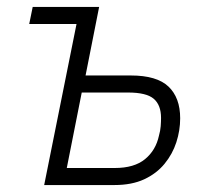

<svg xmlns="http://www.w3.org/2000/svg" viewBox="-20 -532 596 552"><path d="M107 0 200 -463H64L74 -512H265L226 -315H356Q431 -315 464.5 -283Q498 -251 498 -192Q498 -157 487 -123Q476 -89 453 -61Q430 -33 394.5 -16.5Q359 0 309 0ZM172 -49H310Q366 -49 397 -74.5Q428 -100 437 -142Q441 -156 442 -169Q443 -182 443 -193Q443 -230 422 -248Q401 -266 348 -266H215Z"/></svg>

Font: IBM Plex Sans Light
Style: Italic
Weight: 300
Italic angle: -11.31°
Designer: Mike Abbink, Paul van der Laan, Pieter van Rosmalen
Foundry: Bold Monday
Version: Version 3.201